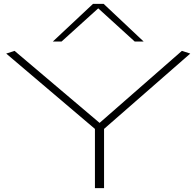

<svg xmlns="http://www.w3.org/2000/svg" viewBox="-20 -969 1012 989"><path d="M469 0V-305L12 -693L55 -707L493 -336L917 -707L960 -693L516 -305V0ZM252 -755 459 -949H514L720 -755H674L486 -926L297 -755Z"/></svg>

Font: Georama ExtraExtended ExtraLight
Style: Regular
Weight: 200
Width: 8
Designer: Jean-Baptiste Levee
Foundry: Production Type
Version: Version 1.000